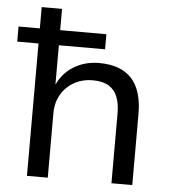

<svg xmlns="http://www.w3.org/2000/svg" viewBox="-51 -752 717 799"><g transform="rotate(5 307.5 -352.5)"><path d="M91 0V-553H2V-616H91V-705H176V-616H369V-553H176V-379H172Q194 -434 241.5 -464Q289 -494 350 -494Q440 -494 485.5 -445Q531 -396 531 -297V0H444V-292Q444 -333 432.5 -361.5Q421 -390 396 -405Q371 -420 330 -420Q286 -420 251.5 -400.5Q217 -381 197.5 -347Q178 -313 178 -270V0Z"/></g></svg>

Font: Nunito Sans 9pt
Style: Regular
Weight: 400
Version: Version 3.101;gftools[0.9.27]